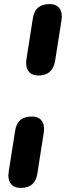

<svg xmlns="http://www.w3.org/2000/svg" viewBox="-20 -733 337 941"><path d="M108 -425Q108 -432 110 -446L141 -643Q151 -713 223 -713Q252 -713 267.5 -697Q283 -681 283 -651Q282 -641 281 -631L250 -434Q238 -363 168 -363Q139 -363 123.5 -379.5Q108 -396 108 -425ZM21 126Q22 116 23 106L54 -91Q64 -162 136 -162Q165 -162 180.5 -146Q196 -130 196 -100Q195 -90 194 -80L163 118Q153 188 81 188Q52 188 36.5 172Q21 156 21 126Z"/></svg>

Font: SN Pro Bold
Style: Bold Italic
Weight: 700
Italic angle: -9°
Designer: Tobias Whetton
Foundry: Supernotes
Version: Version 1.003